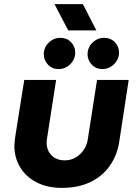

<svg xmlns="http://www.w3.org/2000/svg" viewBox="-20 -902 665 934"><path d="M606 -513 560 -212Q550 -147 514.5 -96Q479 -45 420 -16.5Q361 12 281 12Q211 12 159 -14.5Q107 -41 78.5 -87.5Q50 -134 50 -192Q50 -202 51.5 -214Q53 -226 54 -236L98 -513H253L209 -230Q208 -224 207.5 -218Q207 -212 207 -208Q207 -170 231 -146Q255 -122 295 -122Q324 -122 347.5 -135.5Q371 -149 387 -172.5Q403 -196 407 -224L452 -513ZM478 -566Q447 -566 426.5 -587.5Q406 -609 406 -638Q406 -671 430 -694.5Q454 -718 487 -718Q518 -718 538.5 -697Q559 -676 559 -646Q559 -614 535 -590Q511 -566 478 -566ZM265 -566Q234 -566 213.5 -587.5Q193 -609 193 -638Q193 -671 217 -694.5Q241 -718 274 -718Q305 -718 325.5 -697Q346 -676 346 -646Q346 -614 322 -590Q298 -566 265 -566ZM312 -754 245 -882H383L449 -754Z"/></svg>

Font: MuseoModerno
Style: Bold Italic
Weight: 700
Italic angle: -9°
Designer: Pablo Cosgaya, Héctor Gatti, Marcela Romero, and the Authors of The MuseoModerno Project.
Foundry: Omnibus-Type Team
Version: Version 1.003